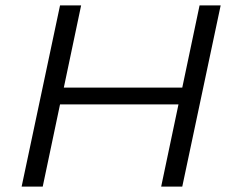

<svg xmlns="http://www.w3.org/2000/svg" viewBox="-20 -690 836 710"><path d="M202 -670 60 0H138L202 -304H640L576 0H654L796 -670H718L654 -366H216L280 -670Z"/></svg>

Font: LT Wave Light
Style: Italic
Weight: 300
Designer: Daniel Lyons
Version: Version 2.5 (Glyphs App)